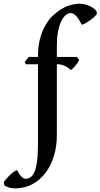

<svg xmlns="http://www.w3.org/2000/svg" viewBox="-117 -782 551 1053"><path d="M91.3 -469.7V-473.1Q91.3 -525.4 101.8 -566.7Q112.3 -607.9 129.9 -639.4Q147.5 -670.9 169.9 -693.1Q192.4 -715.3 215.8 -730Q239.3 -744.6 261.7 -751.7Q284.2 -758.8 301.8 -760.3Q318.8 -762.7 335.2 -760.5Q351.6 -758.3 365.7 -752.9Q379.9 -747.6 391.6 -739.7Q403.3 -731.9 411.1 -722.2Q412.1 -719.7 413.1 -715.1Q414.1 -710.4 414.6 -706.5Q411.1 -699.7 401.1 -690.4Q391.1 -681.2 378.7 -672.1Q366.2 -663.1 353.5 -655.8Q340.8 -648.4 331.5 -646Q325.7 -657.7 318.8 -669.7Q312 -681.6 304 -690.7Q295.9 -699.7 287.4 -705.3Q278.8 -710.9 269 -710Q254.4 -709.5 241 -697Q227.5 -684.6 217.3 -662.1Q207 -639.6 200.9 -607.2Q194.8 -574.7 194.8 -533.7V-469.7H304.2Q307.6 -465.8 311 -461.7Q314.5 -457.5 317.4 -453.6Q314.9 -447.3 309.8 -439.2Q304.7 -431.2 298.3 -423.6Q292 -416 284.9 -409.2Q277.8 -402.3 271 -397.9Q259.3 -410.6 239.5 -420.2Q219.7 -429.7 198.7 -429.7H194.8V-40.5Q194.8 22.5 178 75.7Q161.1 128.9 131.1 167.7Q101.1 206.5 59.8 228.5Q18.6 250.5 -30.3 251Q-52.2 251.5 -69.6 245.8Q-86.9 240.2 -93.3 234.9Q-93.8 232.4 -94.7 227.1Q-95.7 221.7 -96.7 218.3Q-93.3 211.9 -85.4 202.4Q-77.6 192.9 -67.6 182.9Q-57.6 172.9 -46.1 164.1Q-34.7 155.3 -23.4 150.4Q-19.5 159.2 -13.7 168.5Q-7.8 177.7 -1 185.1Q5.9 192.4 13.4 196.3Q21 200.2 27.8 198.7Q49.3 195.8 61.8 178.7Q74.2 161.6 80.8 134Q87.4 106.4 89.4 70.1Q91.3 33.7 91.3 -8.3V-429.7H24.9L19 -442.9L40.5 -469.7Z"/></svg>

Font: VarendraSemibold
Style: Regular
Weight: 600
Designer: Jacob Thomas
Foundry: Bangla Type Foundry
Version: Version 1.008